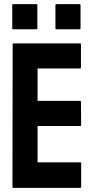

<svg xmlns="http://www.w3.org/2000/svg" viewBox="-20 -905 460 925"><path d="M44 0Q40 0 40 -5L41 -692Q41 -696 45 -696H366Q370 -696 370 -691V-579Q370 -575 366 -575H161V-419H366Q370 -419 370 -415L371 -302Q371 -298 367 -298H161V-123H367Q371 -123 371 -118V-4Q371 0 367 0ZM251 -764Q247 -764 247 -768V-881Q247 -885 251 -885H364Q368 -885 368 -881V-768Q368 -764 364 -764ZM43 -764Q39 -764 39 -768V-881Q39 -885 43 -885H156Q160 -885 160 -881V-768Q160 -764 156 -764Z"/></svg>

Font: Staatliches
Style: Regular
Weight: 400
Designer: Brian LaRossa & Erica Carras
Foundry: Type Brut Foundry
Version: Version 1.000; ttfautohint (v1.8.2) -l 8 -r 50 -G 200 -x 14 